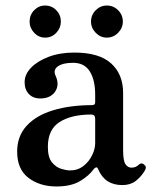

<svg xmlns="http://www.w3.org/2000/svg" viewBox="-20 -662 552 694"><path d="M184 12Q124 12 83 -19Q42 -50 42 -114Q42 -170 76.5 -207.5Q111 -245 172.5 -263.5Q234 -282 313 -282Q324 -282 324 -292V-320Q324 -373 304.5 -404Q285 -435 244 -435Q207 -435 189 -422Q171 -409 181 -388Q196 -355 179 -330.5Q162 -306 125 -306Q100 -306 84.5 -322Q69 -338 69 -365Q69 -393 92 -417Q115 -441 155.5 -456.5Q196 -472 249 -472Q338 -472 381.5 -433Q425 -394 425 -326V-120Q425 -81 433.5 -68.5Q442 -56 455 -56Q464 -56 470.5 -59Q477 -62 481 -66Q492 -77 503 -65Q508 -61 507 -55Q506 -49 502 -43Q489 -22 470 -7.5Q451 7 422 7Q359 7 335 -50Q332 -58 327.5 -57Q323 -56 319 -51Q302 -27 269.5 -7.5Q237 12 184 12ZM233 -46Q261 -46 281.5 -62Q302 -78 313 -101Q324 -124 324 -144V-233Q324 -248 310 -248Q238 -248 195.5 -221Q153 -194 153 -131Q153 -93 168 -75Q183 -57 202 -51.5Q221 -46 233 -46ZM366 -526Q343 -526 326 -543.5Q309 -561 309 -584Q309 -608 326 -625Q343 -642 366 -642Q390 -642 407 -625Q424 -608 424 -584Q424 -561 407 -543.5Q390 -526 366 -526ZM143 -526Q120 -526 103.5 -543.5Q87 -561 87 -584Q87 -608 103.5 -625Q120 -642 143 -642Q167 -642 183.5 -625Q200 -608 200 -584Q200 -561 183.5 -543.5Q167 -526 143 -526Z"/></svg>

Font: Zen Old Mincho
Style: Bold
Weight: 700
Designer: Yoshimichi Ohira
Foundry: Positype
Version: Version 1.500